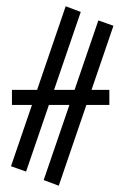

<svg xmlns="http://www.w3.org/2000/svg" viewBox="-20 -580 400 611"><path d="M18 -294H328V-246H18ZM119 -7 293 -515 341 -498 167 11ZM15 -51 189 -560 237 -542 63 -34Z"/></svg>

Font: Astronomicon
Style: Regular
Weight: 400
Version: Version 1.1